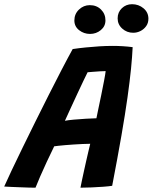

<svg xmlns="http://www.w3.org/2000/svg" viewBox="-67 -886 726 914"><path d="M102 7.5Q90.5 7.5 71 7Q51.5 6.5 29.2 5.5Q7 4.5 -13.2 3.8Q-33.5 3 -47 2Q-34 -27.5 -11.5 -75Q11 -122.5 39.8 -181.5Q68.5 -240.5 100.5 -305Q132.5 -369.5 164.5 -433Q196.5 -496.5 226 -553.2Q255.5 -610 279 -652.5Q309.5 -657 341.8 -660.2Q374 -663.5 406.2 -665.5Q438.5 -667.5 469.5 -667.5Q494 -667.5 518 -666Q542 -664.5 564.5 -661.5Q562.5 -617.5 556.8 -559.2Q551 -501 540 -422.5Q529 -344 511 -240.2Q493 -136.5 467 -1.5Q451.5 1 424.5 3Q397.5 5 368.2 6.2Q339 7.5 316 7.5Q318.5 -6.5 323 -27Q327.5 -47.5 332.5 -71Q337.5 -94.5 343 -118.2Q348.5 -142 353.5 -163.8Q358.5 -185.5 362.5 -201.5Q346.5 -201.5 326.5 -200.5Q306.5 -199.5 285 -198.2Q263.5 -197 244.5 -195.2Q225.5 -193.5 211.2 -192Q197 -190.5 191 -189.5Q173 -152.5 155.5 -115.2Q138 -78 124.2 -45.8Q110.5 -13.5 102 7.5ZM242 -311Q256.5 -314 284.2 -316.5Q312 -319 342 -320.8Q372 -322.5 392 -323Q394 -335 400.8 -366Q407.5 -397 415 -433.8Q422.5 -470.5 428.5 -502Q434.5 -533.5 436 -547.5Q427 -547.5 409 -546.5Q391 -545.5 374 -544Q357 -542.5 350 -542Q343 -528 330.5 -502Q318 -476 302.8 -443.2Q287.5 -410.5 271.8 -376.2Q256 -342 242 -311ZM361.5 -724.5Q332.5 -724.5 309.8 -742.2Q287 -760 287 -788.5Q287 -819.5 309 -840.5Q331 -861.5 360.5 -861.5Q393 -861.5 414 -840.5Q435 -819.5 435 -789Q435 -761 413 -742.8Q391 -724.5 361.5 -724.5ZM567 -730Q537 -730 515 -749.8Q493 -769.5 493 -798.5Q493 -827.5 513 -846.8Q533 -866 561.5 -866Q593 -866 616.2 -846.5Q639.5 -827 639.5 -797Q639.5 -776.5 628.8 -761.5Q618 -746.5 601.5 -738.2Q585 -730 567 -730Z"/></svg>

Font: Grandstander Thin SemiBold
Style: Italic
Weight: 600
Italic angle: -15°
Version: Version 1.200